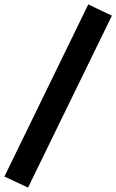

<svg xmlns="http://www.w3.org/2000/svg" viewBox="-23 -758 527 870"><path d="M104 92 -3 42 377 -738 484 -687Z"/></svg>

Font: Gabarito SemiBold
Style: Regular
Weight: 600
Designer: Leandro Assis / Alvaro Franca / Felipe Casaprima
Foundry: Naipe Foundry
Version: Version 1.000